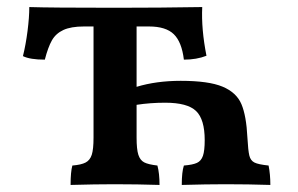

<svg xmlns="http://www.w3.org/2000/svg" viewBox="-20 -522 844 544"><path d="M746 2Q684 0 619 0Q565 0 495 2Q495 -35 501 -53Q526 -55 538 -60.5Q550 -66 555 -80.5Q560 -95 560 -125Q560 -184 535.5 -207.5Q511 -231 448 -231Q406 -231 367 -225V-132Q367 -99 372 -83.5Q377 -68 388.5 -62Q400 -56 426 -53Q432 -31 432 2Q370 0 304 0Q250 0 180 2Q180 -35 185 -53Q210 -55 222.5 -61.5Q235 -68 240 -83.5Q245 -99 245 -132V-447H218Q181 -447 159.5 -437Q138 -427 127 -407.5Q116 -388 107 -353Q65 -353 45 -363Q53 -395 58 -434Q63 -473 63 -502Q122 -500 308 -500Q435 -500 553 -502Q550 -440 565 -364Q537 -353 501 -353Q495 -403 472.5 -425Q450 -447 402 -447H367V-276Q423 -293 492 -293Q571 -293 610.5 -276.5Q650 -260 664 -227Q678 -194 681 -132Q683 -95 686.5 -81Q690 -67 701 -61.5Q712 -56 741 -53Q746 -28 746 2Z"/></svg>

Font: Vollkorn SC SemiBold
Style: Regular
Weight: 600
Designer: Friedrich Althausen
Foundry: Friedrich Althausen
Version: Version 4.015